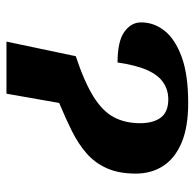

<svg xmlns="http://www.w3.org/2000/svg" viewBox="-24 -564 588 579"><g transform="rotate(90 269.5 -274.0)"><path d="M149 -209Q227 -235 271 -262.5Q315 -290 333 -324Q351 -358 351 -403Q351 -443 334 -465.5Q317 -488 279 -488Q251 -488 228.5 -473Q206 -458 191 -424.5Q176 -391 168 -335Q104 -335 75.5 -355.5Q47 -376 47 -406Q47 -445 72.5 -477Q98 -509 151.5 -528.5Q205 -548 290 -548Q363 -548 410 -528Q457 -508 480 -472.5Q503 -437 503 -390Q503 -339 487 -303Q471 -267 442.5 -242Q414 -217 375 -197.5Q336 -178 290 -159L262 0H105Z"/></g></svg>

Font: Noto Serif
Style: Italic
Weight: 400
Italic angle: -12°
Designer: Monotype Design Team
Foundry: Monotype Imaging Inc.
Version: Version 2.013